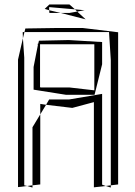

<svg xmlns="http://www.w3.org/2000/svg" viewBox="-20 -846 605 863"><path d="M146 -647H151L131 -545V-443L276 -420H405L439 -557V-657L289 -666L155 -663L152 -650L150 -649ZM404 -647V-440L291 -453H162L160 -455V-647ZM94 -718 90 -702H470L478 -576V-13L511 -17V-701L353 -720H224ZM439 -424 291 -399H201L187 -375L305 -361L402 -387V-4L455 -10L439 -16ZM89 -587 83 -674 61 -578V-5L102 -10L89 -13ZM126 -13 161 -17V-332L126 -274ZM161 -379 187 -375 161 -332ZM455 -10 478 -13V-3ZM85 -702H90L83 -674L82 -701ZM102 -10 126 -13V-3ZM181 -806 201 -800V-813V-814L317 -804L292 -826H202ZM252 -788 365 -759 327 -794 293 -788ZM201 -800 252 -788H202ZM360 -800 327 -794 317 -804Z"/></svg>

Font: Quebrada
Style: Regular
Weight: 400
Designer: deFharo
Foundry: deFharo
Version: Version 1.034 2012